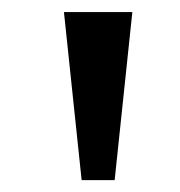

<svg xmlns="http://www.w3.org/2000/svg" viewBox="-20 -727 298 318"><path d="M85.9 -707H199.2L169.9 -428.7H115.2Z"/></svg>

Font: Pretendard JP Medium
Style: Regular
Weight: 500
Designer: Base glyphs from Inter by Rasmus Andersson; Hangeul glyphs from Noto Sans CJK(Source Han Sans) by Jang Soo-young and Kan
Foundry: Kil Hyung-jin
Version: Version 1.309